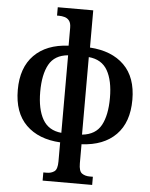

<svg xmlns="http://www.w3.org/2000/svg" viewBox="-64 -812 858 1100"><g transform="rotate(5 365.5 -261.5)"><path d="M223 237V190H243Q268 190 286 177.5Q304 165 304 120V10Q179 3 107.5 -67.5Q36 -138 36 -269Q36 -397 106.5 -468.5Q177 -540 304 -546V-648Q304 -676 293.5 -689.5Q283 -703 267 -707.5Q251 -712 235 -712H223V-760H427V-546Q553 -538 624 -468Q695 -398 695 -269Q695 -139 624.5 -67.5Q554 4 427 10V120Q427 165 445 177.5Q463 190 489 190H508V237ZM306 -45V-491Q229 -484 197 -426.5Q165 -369 165 -269Q165 -169 198.5 -110.5Q232 -52 306 -45ZM425 -45Q503 -53 534.5 -111Q566 -169 566 -269Q566 -368 533 -426Q500 -484 425 -491Z"/></g></svg>

Font: Noto Serif SemiCondensed SemiBold
Style: Regular
Weight: 600
Width: 4
Designer: Monotype Design Team
Foundry: Monotype Imaging Inc.
Version: Version 2.013; ttfautohint (v1.8.4.7-5d5b)